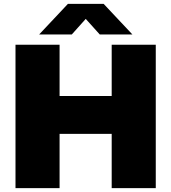

<svg xmlns="http://www.w3.org/2000/svg" viewBox="-20 -971 884 991"><path d="M60 0V-740H287.5V-475.5H556.5V-740H784V0H556.5V-280H287.5V0ZM182 -793 330.5 -951H515L663.5 -793H495L422.5 -873.5L350.5 -793Z"/></svg>

Font: Encode Sans Semi Expanded Black
Style: Regular
Weight: 900
Width: 6
Designer: Multiple Designers
Foundry: Impallari Type
Version: Version 3.000; ttfautohint (v1.8.3) -l 8 -r 50 -G 200 -x 14 